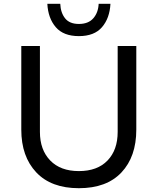

<svg xmlns="http://www.w3.org/2000/svg" viewBox="-20 -972 829 1010"><path d="M92 -290V-730H190V-278Q190 -184 244 -128Q298 -72 395 -72Q492 -72 545.5 -127.5Q599 -183 599 -278V-730H697V-290Q697 -148 619 -65Q541 18 395 18Q249 18 170.5 -65.5Q92 -149 92 -290ZM229 -952H297Q299 -905 322.5 -875.5Q346 -846 395 -846Q445 -846 471 -876Q497 -906 499 -952H561Q557 -876 516.5 -829Q476 -782 395 -782Q314 -782 273.5 -829Q233 -876 229 -952Z"/></svg>

Font: Sora-SIA
Style: Regular
Weight: 400
Designer: Jonathan Barnbrook, Julián Moncada
Foundry: Barnbrook Fonts
Version: Version 2.000